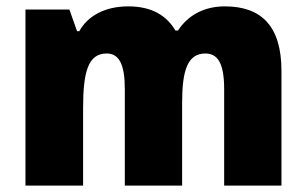

<svg xmlns="http://www.w3.org/2000/svg" viewBox="-20 -583 963 603"><path d="M686 -563C621 -563 570 -535 539 -487H531C504 -533 458 -563 383 -563C308 -563 255 -532 229 -485H222L198 -553H60V0H241V-244C241 -358 257 -415 315 -415C354 -415 372 -381 372 -303V0H552V-260C552 -362 569 -415 625 -415C664 -415 684 -384 684 -303V0H864V-360C864 -500 802 -563 686 -563Z"/></svg>

Font: Noto Sans Arabic UI SmCn Bk
Style: Regular
Weight: 900
Width: 4
Designer: Monotype Design Team, Nadine Chahine and Nizar Qandah
Foundry: Monotype Imaging Inc.
Version: Version 2.010